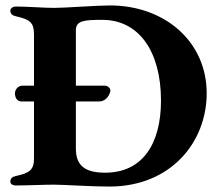

<svg xmlns="http://www.w3.org/2000/svg" viewBox="-20 -679 806 706"><path d="M39 -619C92 -607 105 -595 105 -551V-364H63C47 -364 35 -351 35 -335C35 -322 42 -306 58 -306H105V-97C105 -55 90 -43 39 -32C25 -29 18 -23 18 -11C18 -2 28 3 38 3C83 3 139 0 179 0C215 0 313 7 382 7C609 7 740 -157 740 -336C740 -526 586 -659 384 -659C335 -659 220 -650 180 -650C139 -650 83 -655 38 -655C28 -655 18 -649 18 -640C18 -628 25 -622 39 -619ZM345 -306C367 -306 381 -325 385 -341C385 -343 386 -344 386 -346C386 -355 376 -364 365 -364H259V-568C259 -604 292 -606 356 -606C493 -606 572 -487 572 -309C572 -149 503 -44 367 -44C298 -44 259 -66 259 -132V-306Z"/></svg>

Font: EB Garamond
Style: Bold
Weight: 700
Designer: Georg Duffner and Octavio Pardo
Foundry: Georg Duffner
Version: Version 1.000;PS 001.000;hotconv 1.0.88;makeotf.lib2.5.64775